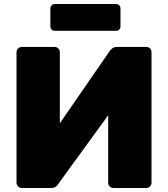

<svg xmlns="http://www.w3.org/2000/svg" viewBox="-20 -933 834 953"><path d="M88 0Q78 0 70 -7.5Q62 -15 62 -26V-674Q62 -685 70 -692.5Q78 -700 89 -700H251Q262 -700 269.5 -692.5Q277 -685 277 -674V-321L524 -679Q530 -688 539 -694Q548 -700 561 -700H706Q717 -700 724.5 -692.5Q732 -685 732 -674V-26Q732 -15 724.5 -7.5Q717 0 706 0H543Q532 0 524.5 -7.5Q517 -15 517 -26V-361L270 -21Q265 -13 257 -6.5Q249 0 233 0ZM253 -780Q242 -780 236 -786.5Q230 -793 230 -803V-890Q230 -900 236 -906.5Q242 -913 253 -913H556Q566 -913 572 -906.5Q578 -900 578 -890V-803Q578 -793 572 -786.5Q566 -780 556 -780Z"/></svg>

Font: Rubik ExtraBold
Style: Regular
Weight: 800
Designer: Hubert and Fischer
Foundry: Hubert and Fischer
Version: Version 2.300;gftools[0.9.30]